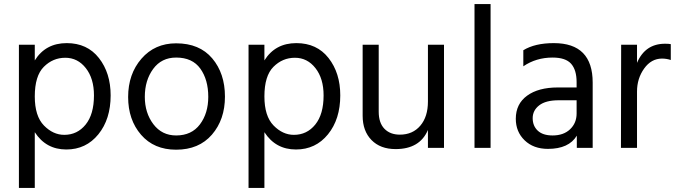

<svg xmlns="http://www.w3.org/2000/svg" viewBox="-20 -727 3327 944"><path d="M151 197H73V-507H151V-430Q204 -515 308 -515Q409 -515 466.5 -441.5Q524 -368 524 -258Q524 -141 463.5 -66.5Q403 8 306 8Q206 8 151 -77ZM151 -253Q151 -156 196 -110Q241 -64 296 -64Q360 -64 401 -114.5Q442 -165 442 -258Q442 -341 402 -392Q362 -443 301 -443Q240 -443 195.5 -398.5Q151 -354 151 -253Z M1086 -252Q1086 -139 1022 -65Q958 9 846 9Q737 9 673.5 -64.5Q610 -138 610 -250Q610 -363 675.5 -438.5Q741 -514 846 -514Q961 -514 1023.5 -440Q1086 -366 1086 -252ZM692 -251Q692 -172 734 -116.5Q776 -61 846 -61Q922 -61 963 -115.5Q1004 -170 1004 -251Q1004 -335 965 -389.5Q926 -444 846 -444Q774 -444 733 -388Q692 -332 692 -251Z M1280 197H1202V-507H1280V-430Q1333 -515 1437 -515Q1538 -515 1595.5 -441.5Q1653 -368 1653 -258Q1653 -141 1592.5 -66.5Q1532 8 1435 8Q1335 8 1280 -77ZM1280 -253Q1280 -156 1325 -110Q1370 -64 1425 -64Q1489 -64 1530 -114.5Q1571 -165 1571 -258Q1571 -341 1531 -392Q1491 -443 1430 -443Q1369 -443 1324.5 -398.5Q1280 -354 1280 -253Z M2163 0H2084V-88Q2044 6 1925 6Q1850 6 1806.5 -38.5Q1763 -83 1763 -158V-507H1842V-178Q1842 -123 1870 -94Q1898 -65 1946 -65Q2009 -65 2046.5 -109Q2084 -153 2084 -228V-507H2163Z M2392 0H2313V-707H2392Z M2697 -61Q2751 -61 2783 -91.5Q2815 -122 2815 -169V-234H2727Q2663 -234 2631 -209Q2599 -184 2599 -146Q2599 -108 2624 -84.5Q2649 -61 2697 -61ZM2816 -60Q2777 5 2674 5Q2603 5 2559.5 -37Q2516 -79 2516 -143Q2516 -216 2571.5 -256.5Q2627 -297 2723 -297H2815V-323Q2815 -383 2788 -413.5Q2761 -444 2697 -444Q2616 -444 2553 -401V-480Q2610 -515 2703 -515Q2894 -515 2894 -321V0H2816Z M3112 0H3033L3034 -507H3112V-418Q3152 -512 3250 -512Q3268 -512 3278 -510V-432Q3257 -439 3235 -439Q3182 -439 3147 -390Q3112 -341 3112 -277Z"/></svg>

Font: Hind Siliguri
Style: Regular
Weight: 400
Designer: Jyotish Sonowal
Foundry: Indian Type Foundry
Version: Version 1.000;PS 1.0;hotconv 1.0.86;makeotf.lib2.5.63406; tt